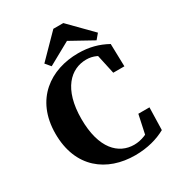

<svg xmlns="http://www.w3.org/2000/svg" viewBox="-209 -997 1040 1139"><g transform="rotate(-30 311.0 -427.5)"><path d="M380.9 18.6C466.8 18.6 537.3 -2.6 590.9 -32.3L594.9 -185.9H518.7L485.1 -29.3L552.1 -44V-95.4C505.2 -59.2 456.4 -38.6 406.6 -38.6C300.8 -38.6 210.7 -124.1 210.7 -327.8C210.7 -532.2 304.6 -619.1 411.4 -619.1C456.5 -619.1 496.7 -601.4 544.3 -558.5V-613.7L477.2 -629.2L511.6 -471.1H587.8L583.8 -626.2C524.4 -658.7 463.5 -675.6 387.9 -675.6C200.1 -675.6 33.6 -565.3 33.6 -328.5C33.6 -94.9 188.3 18.6 380.9 18.6ZM402.2 -874.5H334.1L184.7 -722.5L214.5 -687L415.9 -798.4H320.4L521.9 -687L551.7 -722.5L402.2 -874.5Z"/></g></svg>

Font: Source Serif Variable
Style: Regular
Weight: 389
Designer: Frank Grießhammer
Foundry: Adobe Systems Incorporated
Version: Version 3.001;hotconv 1.0.111;makeotfexe 2.5.65597